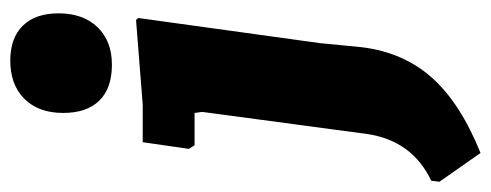

<svg xmlns="http://www.w3.org/2000/svg" viewBox="-360 -450 956 374"><g transform="rotate(-90 118.0 -263.0)"><path d="M187 -721Q231 -721 255 -696.5Q279 -672 279 -627Q279 -579 252 -551Q225 -523 179 -523Q133 -523 109 -547.5Q85 -572 85 -618Q85 -666 112.5 -693.5Q140 -721 187 -721ZM266 -476 270 -472 221 -118 213 -36Q203 45 153.5 100.5Q104 156 7 195L-49 115L-47 99Q31 62 44 -26L87 -347L85 -362H22L15 -373L28 -463H101Z"/></g></svg>

Font: Alegreya Sans Black
Style: Italic
Weight: 900
Italic angle: -7°
Designer: Juan Pablo del Peral
Foundry: Huerta Tipografica
Version: Version 2.007